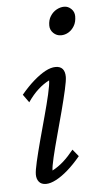

<svg xmlns="http://www.w3.org/2000/svg" viewBox="-50 -678 361 718"><g transform="rotate(-5 131.0 -319.0)"><path d="M93.8 7.8Q76.2 7.8 67.4 -2.9Q58.6 -13.7 58.6 -30.3Q58.6 -44.9 66.4 -78.6Q74.2 -112.3 85.9 -156.2Q97.7 -200.2 109.9 -244.6Q122.1 -289.1 130.4 -325.2Q138.7 -361.3 138.7 -377Q117.2 -366.2 97.2 -348.1Q77.1 -330.1 57.6 -301.8L36.1 -332Q60.5 -361.3 84 -381.8Q107.4 -402.3 128.4 -413.6Q149.4 -424.8 167 -424.8Q184.6 -424.8 193.4 -414.6Q202.1 -404.3 202.1 -384.8Q202.1 -371.1 194.3 -336.4Q186.5 -301.8 174.8 -257.3Q163.1 -212.9 150.9 -168.5Q138.7 -124 130.4 -88.9Q122.1 -53.7 122.1 -40Q144.5 -51.8 164.1 -69.3Q183.6 -86.9 203.1 -111.3L224.6 -85Q200.2 -55.7 176.8 -35.2Q153.3 -14.6 131.8 -3.4Q110.4 7.8 93.8 7.8ZM198.2 -541Q181.6 -541 169.4 -552.7Q157.2 -564.5 157.2 -581.1Q157.2 -601.6 166.5 -616.2Q175.8 -630.9 189.9 -638.7Q204.1 -646.5 218.8 -646.5Q233.4 -646.5 245.1 -635.3Q256.8 -624 256.8 -607.4Q256.8 -585.9 248 -571.3Q239.3 -556.6 226.1 -548.8Q212.9 -541 198.2 -541Z"/></g></svg>

Font: Crimson Pro ExtraLight Light
Style: Italic
Weight: 300
Italic angle: -12°
Version: Version 1.002